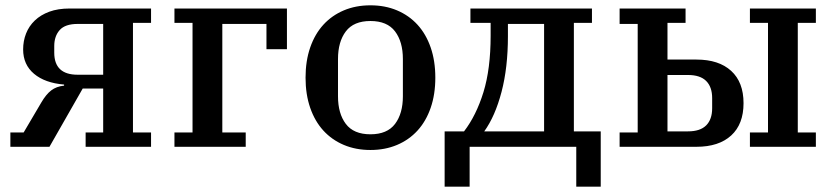

<svg xmlns="http://www.w3.org/2000/svg" viewBox="-20 -552 3132 722"><path d="M19 -54H69L135 -166Q153 -197 172.5 -212Q192 -227 221 -230V-234Q149 -240 108 -274.5Q67 -309 67 -366Q67 -398 78 -426Q89 -454 111 -475Q133 -496 165.5 -508Q198 -520 242 -520H548V-466H480V-54H548V0H302V-54H368V-219H291L166 0H19ZM368 -271V-462H272Q225 -462 204.5 -439Q184 -416 184 -379V-354Q184 -271 272 -271Z M636 -54H704V-466H636V-520H1059V-367H982V-462H816V-54H904V0H636Z M1373 -47Q1436 -47 1465.5 -86Q1495 -125 1495 -190V-330Q1495 -395 1465.5 -434Q1436 -473 1373 -473Q1310 -473 1280.5 -434Q1251 -395 1251 -330V-190Q1251 -125 1280.5 -86Q1310 -47 1373 -47ZM1373 12Q1318 12 1273 -7Q1228 -26 1196 -61Q1164 -96 1146.5 -146.5Q1129 -197 1129 -260Q1129 -323 1146.5 -373.5Q1164 -424 1196 -459Q1228 -494 1273 -513Q1318 -532 1373 -532Q1428 -532 1473 -513Q1518 -494 1550 -459Q1582 -424 1599.5 -373.5Q1617 -323 1617 -260Q1617 -197 1599.5 -146.5Q1582 -96 1550 -61Q1518 -26 1473 -7Q1428 12 1373 12Z M1652 -58H1725Q1771 -118 1798 -205.5Q1825 -293 1825 -418V-466H1749V-520H2206V-466H2138V-58H2239V150H2147V0H1746V150H1652ZM2026 -58V-462H1890V-416Q1890 -298 1866 -206.5Q1842 -115 1801 -58Z M2310 -54H2378V-462H2310V-520H2558V-466H2490V-328H2599Q2683 -328 2729.5 -285.5Q2776 -243 2776 -164Q2776 -85 2729.5 -42.5Q2683 0 2599 0H2310ZM2800 -54H2868V-466H2800V-520H3048V-466H2980V-54H3048V0H2800ZM2567 -58Q2613 -58 2635.5 -80.5Q2658 -103 2658 -145V-183Q2658 -225 2635.5 -247.5Q2613 -270 2567 -270H2490V-58Z"/></svg>

Font: IBM Plex Serif Medm
Style: Regular
Weight: 500
Designer: Mike Abbink, Paul van der Laan, Pieter van Rosmalen
Foundry: Bold Monday
Version: Version 3.001